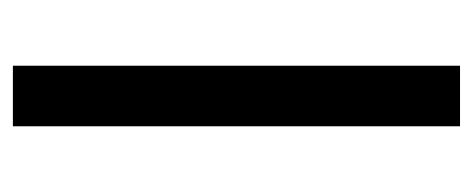

<svg xmlns="http://www.w3.org/2000/svg" viewBox="-238 -496 734 298"><g transform="rotate(-90 129.0 -347.0)"><path d="M82 0H176V-694H82Z"/></g></svg>

Font: Outfit
Style: Regular
Weight: 400
Designer: Rodrigo Fuenzalida
Foundry: fragTYPE
Version: Version 1.100;gftools[0.9.27]